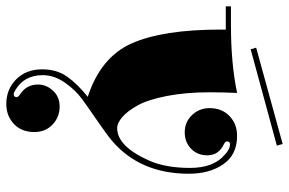

<svg xmlns="http://www.w3.org/2000/svg" viewBox="-214 -498 895 594"><g transform="rotate(90 233.0 -201.5)"><path d="M357 -488Q415 -488 444.5 -445.5Q474 -403 474 -339Q474 -188 372 -101Q353 -85 311.5 -56.5Q270 -28 242.5 -8Q215 12 192 45Q169 78 169 113Q169 172 217 199Q223 203 228 203Q237 203 237 194Q237 189 229 184Q198 164 198 128Q198 102 217 81.5Q236 61 266 61Q299 61 322 83Q345 105 345 139Q345 179 320 202.5Q295 226 258 226Q213 226 182 195.5Q151 165 151 115Q151 70 173.5 38Q196 6 236 -26Q113 -66 70.5 -162.5Q28 -259 28 -437V-453H-44V-469H16Q133 -469 224 -488Q222 -442 222 -403Q222 -329 233.5 -270.5Q245 -212 262.5 -180.5Q280 -149 298.5 -133Q317 -117 333 -117Q389 -117 433 -215Q456 -267 456 -342Q456 -415 416 -449Q399 -466 383 -466Q374 -466 374 -457Q374 -451 383 -447Q417 -431 417 -396Q417 -365 396.5 -345.5Q376 -326 346 -326Q314 -326 292.5 -348.5Q271 -371 271 -403Q271 -441 295.5 -464.5Q320 -488 357 -488ZM382 -629 387 -611 89 -530 84 -547Z"/></g></svg>

Font: Elsie Swash Caps Black
Style: Regular
Weight: 900
Designer: Alejandro Inler
Foundry: Alejandro Inler
Version: 1.001